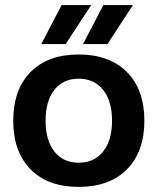

<svg xmlns="http://www.w3.org/2000/svg" viewBox="-20 -724 619 754"><path d="M222 -704H338L238 -551H142ZM386 -704H502L402 -551H306ZM32 -250Q32 -372 100 -441Q168 -510 289 -510Q410 -510 478.5 -441Q547 -372 547 -250Q547 -128 478.5 -59Q410 10 289 10Q168 10 100 -59Q32 -128 32 -250ZM420 -250Q420 -327 385 -371Q350 -415 289 -415Q228 -415 193.5 -371Q159 -327 159 -250Q159 -173 193.5 -129Q228 -85 289 -85Q350 -85 385 -129Q420 -173 420 -250Z"/></svg>

Font: Sarabun
Style: Bold
Weight: 700
Designer: Suppakit Chalermlarp | Katatrad Co.,Ltd.
Foundry: Cadson Demak Co.,Ltd.
Version: Version 1.000; ttfautohint (v1.6)